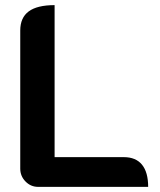

<svg xmlns="http://www.w3.org/2000/svg" viewBox="-20 -729 626 749"><path d="M59 -71V-610Q59 -660 92 -684.5Q125 -709 193 -709V-116H463Q510 -116 534 -86.5Q558 -57 558 0H129Q100 0 79.5 -21Q59 -42 59 -71Z"/></svg>

Font: K2D
Style: Bold
Weight: 700
Designer: Katatrad Aksorn Co.,Ltd.
Foundry: Cadson Demak Co.,Ltd.
Version: Version 1.000; ttfautohint (v1.6)